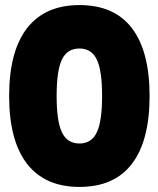

<svg xmlns="http://www.w3.org/2000/svg" viewBox="-20 -728 624 756"><path d="M293 8Q157 8 86.5 -83Q16 -174 16 -350Q16 -526 86.5 -617Q157 -708 293 -708Q430 -708 499.5 -617Q569 -526 569 -350Q569 -174 499.5 -83Q430 8 293 8ZM293 -163Q340 -163 361 -206.5Q382 -250 382 -350Q382 -451 361 -494Q340 -537 293 -537Q245 -537 224 -494Q203 -451 203 -350Q203 -250 224 -206.5Q245 -163 293 -163Z"/></svg>

Font: Asap Condensed Black
Style: Regular
Weight: 900
Width: 3
Designer: Pablo Cosgaya
Foundry: Omnibus-Type
Version: Version 3.001; ttfautohint (v1.8.4.7-5d5b)